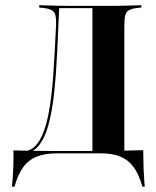

<svg xmlns="http://www.w3.org/2000/svg" viewBox="-20 -591 600 737"><path d="M200 -2.4Q151.6 -2.4 120.2 10.5Q88.7 23.4 68.5 51.6Q48.4 79.8 35.5 125.8H25.8Q29.8 87.9 31 52.8Q32.3 17.7 31.5 -13.7Q58.9 -12.9 98.8 -12.1Q138.7 -11.3 197.6 -11.3H435.5V-2.4ZM62.1 0V-8.9Q103.2 -8.9 127.4 -45.2Q151.6 -81.5 164.9 -147.2Q178.2 -212.9 184.3 -301.2Q190.3 -389.5 195.2 -492.7Q196 -518.5 192.7 -532.3Q189.5 -546 178.2 -552Q166.9 -558.1 146 -560.5L130.6 -562.1V-571Q142.7 -571 160.1 -570.2Q177.4 -569.4 200 -569Q222.6 -568.5 246.8 -568.5H257.3H396H406.5Q431.5 -568.5 453.6 -569Q475.8 -569.4 493.5 -570.2Q511.3 -571 522.6 -571V-562.1L507.3 -560.5Q486.3 -558.1 475.4 -552Q464.5 -546 460.9 -532.3Q457.3 -518.5 457.3 -492.7V-0.8L334.7 -7.3V-562.1L337.1 -559.7H204L207.3 -561.3Q203.2 -469.4 199.2 -385.5Q195.2 -301.6 187.5 -231.5Q179.8 -161.3 165.3 -109.3Q150.8 -57.3 125.8 -28.6Q100.8 0 62.1 0ZM316.1 -2.4 326.6 -11.3H363.7Q423.4 -12.1 463.3 -12.9Q503.2 -13.7 529.8 -14.5Q529.8 16.9 531 52Q532.3 87.1 535.5 125.8H526.6Q513.7 79 493.5 51.2Q473.4 23.4 441.9 10.1Q410.5 -3.2 362.1 -2.4Z"/></svg>

Font: Playfair 144pt SemiCondensed
Style: Bold
Weight: 700
Width: 4
Designer: Claus Eggers Sørensen
Foundry: Claus Eggers Sørensen
Version: Version 2.203